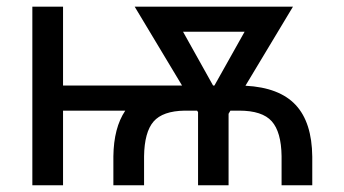

<svg xmlns="http://www.w3.org/2000/svg" viewBox="-20 -548 1017 568"><path d="M315.4 0V-85.4Q316.4 -169.9 350.6 -220.7H166.5V0H75.7V-528.3H166.5V-294.9H518.6L378.4 -528.3H846.7L706.1 -294.4Q806.6 -289.1 854.7 -237.5Q902.8 -186 903.8 -84.5V0H813V-86.4Q812 -157.7 783.9 -189.2Q755.9 -220.7 687.5 -220.7H661.6L656.2 -211.4V0H565.9V-216.3L563 -220.7H526.4Q461.4 -219.7 434.3 -188.5Q407.2 -157.2 406.2 -85.4V0ZM610.4 -294.9H614.3L703.6 -454.1H521.5Z"/></svg>

Font: APIMedia Roboto
Style: Regular
Weight: 400
Designer: Google
Version: Version 2.137; 2017